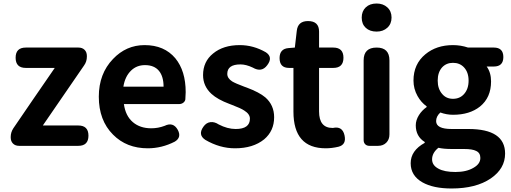

<svg xmlns="http://www.w3.org/2000/svg" viewBox="-20 -831 2914 1094"><path d="M89 0Q67 0 54 -13Q41 -26 41 -48V-51Q41 -77 56 -100L166 -261L292 -444H127Q69 -444 69 -502Q69 -560 127 -560H427Q449 -560 462 -547Q475 -534 475 -512V-509Q475 -480 459 -458L224 -116H426Q484 -116 484 -58Q484 0 426 0H262Z M822 14Q701 14 624 -64Q543 -145 543 -280Q543 -411 624 -495Q699 -574 804 -574Q916 -574 979 -499Q1038 -427 1038 -306Q1038 -290 1036 -264Q1034 -253 1024 -245.5Q1014 -238 1000 -238H944H858H686Q695 -171 737 -135Q778 -100 842 -100Q881 -100 918 -114Q967 -138 993 -91Q1016 -48 976 -24Q902 14 822 14ZM683 -337H797H912Q912 -395 886 -427Q859 -460 806 -460Q759 -460 727 -429Q692 -395 683 -337Z M1319 14Q1232 14 1150 -34Q1106 -63 1139 -109Q1155 -132 1178.5 -135Q1202 -138 1226 -122Q1276 -96 1323 -96Q1404 -96 1404 -155Q1404 -181 1372 -201Q1353 -214 1300 -234Q1291 -237 1287 -239Q1220 -264 1185 -296Q1137 -340 1137 -403Q1137 -480 1194 -526Q1252 -574 1346 -574Q1424 -574 1495 -533Q1537 -505 1503 -460Q1471 -416 1420 -446Q1382 -464 1350 -464Q1275 -464 1275 -410Q1275 -385 1303 -367Q1321 -356 1372 -337Q1381 -334 1386 -332Q1458 -305 1492 -276Q1542 -232 1542 -163Q1542 -85 1485 -37Q1422 14 1319 14Z M1836 14Q1652 14 1652 -195V-319V-444H1627Q1573 -444 1573 -500Q1573 -553 1624 -557L1660 -560L1671 -655Q1677 -711 1735 -711Q1798 -711 1798 -651V-560H1879Q1937 -560 1937 -502Q1937 -444 1879 -444H1798V-320V-196Q1798 -102 1875 -102Q1876 -102 1877 -102Q1931 -114 1943 -60Q1955 -7 1909 5Q1871 14 1836 14Z M2085 0Q2070 0 2061 -9Q2052 -18 2052 -33V-487Q2052 -560 2126 -560Q2199 -560 2199 -487V-280V-65Q2199 -36 2181 -18Q2163 0 2134 0H2125ZM2126 -651Q2087 -651 2064 -672.5Q2041 -694 2041 -730.5Q2041 -767 2064 -789Q2087 -811 2126 -811Q2163 -811 2187 -789Q2211 -767 2211 -731Q2211 -695 2187 -673Q2163 -651 2126 -651Z M2553 243Q2449 243 2387 208Q2320 170 2320 99Q2320 27 2400 -17V-22Q2349 -54 2349 -117Q2349 -146 2367 -175Q2384 -202 2411 -221V-225Q2379 -248 2359 -284Q2336 -325 2336 -372Q2336 -466 2404 -522Q2467 -574 2561 -574Q2605 -574 2647 -560H2747H2794Q2848 -560 2848 -506Q2848 -452 2794 -452H2753Q2778 -418 2778 -367Q2778 -275 2715 -224Q2656 -177 2561 -177Q2525 -177 2489 -190Q2465 -168 2465 -141Q2465 -96 2553 -96H2649Q2858 -96 2858 44Q2858 130 2776 186Q2692 243 2553 243ZM2575 149Q2638 149 2678 125Q2717 103 2717 69Q2717 40 2693 29Q2672 18 2624 18H2555Q2507 18 2478 11Q2442 40 2442 77Q2442 111 2478 130Q2512 149 2575 149ZM2561 -268Q2600 -268 2624 -295Q2650 -324 2650 -371.5Q2650 -419 2624 -447Q2600 -473 2561 -473Q2523 -473 2499 -447Q2474 -419 2474 -371.5Q2474 -324 2500 -295Q2523 -268 2561 -268Z"/></svg>

Font: GenSenRounded2 TW B
Style: Regular
Weight: 700
Version: Version 2.000;PS 2;hotconv 16.6.51;makeotf.lib2.5.65220 DEVE